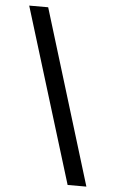

<svg xmlns="http://www.w3.org/2000/svg" viewBox="-56 -849 534 887"><g transform="rotate(5 211.0 -405.0)"><path d="M292 0 43 -810H131L379 0Z"/></g></svg>

Font: Oswald
Style: Bold
Weight: 700
Designer: Vernon Adams
Foundry: Vernon Adams
Version: Version 4.103;gftools[0.9.33.dev8+g029e19f]